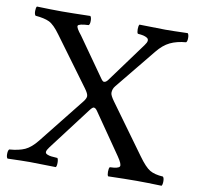

<svg xmlns="http://www.w3.org/2000/svg" viewBox="-72 -689 784 765"><g transform="rotate(10 320.0 -306.5)"><path d="M528 -99Q556 -60 575.5 -48.5Q595 -37 629 -35Q634 -30 634 -16.5Q634 -3 630 2Q570 0 528 0Q486 0 414 2Q410 -2 410 -16Q410 -30 414 -35Q449 -36 453.5 -45Q458 -54 438 -83L324 -248Q317 -258 310 -258Q305 -258 295 -245L163 -71Q154 -59 153 -52Q152 -45 160 -41.5Q168 -38 176.5 -37Q185 -36 202 -35Q206 -30 206 -16Q206 -2 202 2Q122 0 97 0Q67 0 7 2Q2 -2 2 -16Q2 -30 7 -35Q46 -38 70 -49Q94 -60 118 -90L266 -276Q276 -289 276 -298Q276 -308 262 -327L120 -520Q94 -556 74 -565.5Q54 -575 18 -578Q13 -583 13 -596.5Q13 -610 17 -615Q77 -613 119 -613Q153 -613 233 -615Q238 -610 238 -596Q238 -582 233 -578Q193 -576 190 -568Q187 -560 210 -532L320 -376Q327 -366 332 -366Q340 -366 348 -377L466 -538Q475 -550 475.5 -557.5Q476 -565 469.5 -569Q463 -573 454.5 -575Q446 -577 432 -578Q428 -582 428 -596Q428 -610 432 -615Q512 -613 537 -613Q567 -613 627 -615Q632 -610 632 -596Q632 -582 627 -578Q590 -575 563 -562Q536 -549 512 -519L379 -356Q369 -344 369 -328Q369 -318 385 -296Z"/></g></svg>

Font: Linux Libertine Mono O
Style: Mono
Weight: 400
Designer: Philipp H. Poll
Foundry: Philipp H. Poll
Version: Version 5.1.7